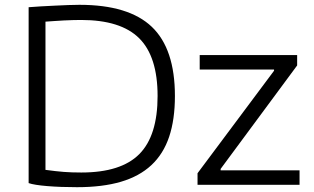

<svg xmlns="http://www.w3.org/2000/svg" viewBox="-20 -769 1305 798"><path d="M801 -49 1119 -475V-480H810V-540H1215V-497L897 -67V-61H1225V-1H801ZM300 9Q232 9 177 4.5Q122 0 99 -8V-739Q121 -741 149.5 -742.5Q178 -744 207.5 -745.5Q237 -747 264 -748Q291 -749 310 -749Q515 -749 611 -657.5Q707 -566 707 -370Q707 -272 683 -200.5Q659 -129 609 -82.5Q559 -36 482.5 -13.5Q406 9 300 9ZM318 -52Q483 -52 559 -128.5Q635 -205 635 -370Q635 -534 558.5 -610Q482 -686 317 -686Q303 -686 284 -685.5Q265 -685 245 -684Q225 -683 205 -681.5Q185 -680 169 -679V-63Q213 -57 245 -54.5Q277 -52 318 -52Z"/></svg>

Font: Encode Sans Wide
Style: Light
Weight: 300
Designer: Pablo Impallari, Andres Torresi
Foundry: Pablo Impallari, Andres Torresi
Version: Version 1.000; ttfautohint (v1.00) -l 8 -r 50 -G 200 -x 14 -